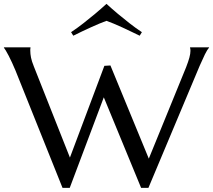

<svg xmlns="http://www.w3.org/2000/svg" viewBox="-35 -941 1084 977"><path d="M526.9 -607.9 722.2 -133.8 912.1 -599.1Q923.3 -627.9 928.7 -647.9Q934.1 -668 934.1 -682.1Q934.1 -686.5 933.6 -691.2Q933.1 -695.8 932.1 -698.2V-700.2H1028.8V-698.2Q1019 -687.5 1007.6 -664.1Q996.1 -640.6 981 -606L720.2 15.1H683.1L493.2 -445.8L319.8 15.1H283.2L43.9 -582Q35.2 -603 26.1 -622.6Q17.1 -642.1 9 -657.7Q1 -673.3 -5.6 -684.1Q-12.2 -694.8 -15.1 -698.2V-700.2H120.1V-698.2Q119.1 -692.9 119.1 -689.9Q119.1 -687 119.1 -683.1Q119.1 -666.5 122.8 -647.9Q126.5 -629.4 137.2 -603L320.8 -139.2L496.1 -606ZM506.8 -921.4Q535.2 -895.5 565.4 -870.1Q591.8 -848.1 623.5 -823.2Q655.3 -798.3 687 -777.3L675.8 -759.3Q654.8 -769.5 631.8 -780.5Q608.9 -791.5 586.7 -801.8Q564.5 -812 543.9 -820.6Q523.4 -829.1 506.8 -835Q490.2 -829.1 470 -820.6Q449.7 -812 427.5 -802Q405.3 -792 382.3 -781Q359.4 -770 337.9 -759.3L326.7 -777.3Q358.4 -798.3 390.1 -823.2Q421.9 -848.1 448.2 -870.1Q478.5 -895.5 506.8 -921.4Z"/></svg>

Font: Marcellus
Style: Regular
Weight: 400
Designer: Astigmatic (AOETI)
Foundry: Astigmatic (AOETI)
Version: Version 1.000